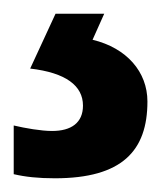

<svg xmlns="http://www.w3.org/2000/svg" viewBox="-43 -86 235 280"><path d="M172 62C172 19 142 -16 92 -28L109 -66H38L1 14C53 20 78 39 78 68C78 93 61 105 33 105C17 105 -6 101 -23 97V168C-6 172 13 174 37 174C135 174 172 134 172 62Z"/></svg>

Font: Noto Sans Malayalam UI Condensed SemiBold
Style: Regular
Weight: 600
Width: 3
Designer: Jelle Bosma - Monotype Design Team
Foundry: Monotype Imaging Inc.
Version: Version 2.104